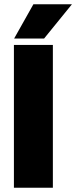

<svg xmlns="http://www.w3.org/2000/svg" viewBox="-20 -877 356 897"><path d="M45 0V-667H227V0ZM316 -857 186 -697H46L136 -857Z"/></svg>

Font: Epunda Sans Black
Style: Regular
Weight: 900
Designer: Simon Atzbach
Foundry: typofactur
Version: Version 2.204; ttfautohint (v1.8.4.7-5d5b)